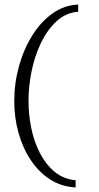

<svg xmlns="http://www.w3.org/2000/svg" viewBox="-20 -695 431 835"><path d="M309 120Q247 117 198 85.5Q149 54 114 1.5Q79 -51 60.5 -117Q42 -183 42 -255Q42 -333 62.5 -407Q83 -481 120.5 -541Q158 -601 209 -637Q260 -673 320 -675V-644Q267 -640 226.5 -603Q186 -566 158.5 -509Q131 -452 117.5 -386Q104 -320 104 -257Q104 -197 116 -138Q128 -79 153.5 -29.5Q179 20 217.5 52Q256 84 309 89Z"/></svg>

Font: Smooch Sans Medium
Style: Regular
Weight: 500
Designer: Robert E. Leuschke
Foundry: Robert E. Leuschke
Version: Version 1.010; ttfautohint (v1.8.3)